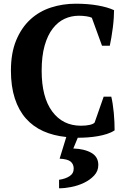

<svg xmlns="http://www.w3.org/2000/svg" viewBox="-20 -732 692 1037"><path d="M540 -210H581Q585 -194 588.5 -171.5Q592 -149 594.5 -123.5Q597 -98 598 -73Q599 -48 599 -28Q581 -16 557.5 -8.5Q534 -1 508 3.5Q482 8 454.5 10Q427 12 400 12L376 70Q436 72 473.5 93.5Q511 115 511 159Q511 192 488.5 216Q466 240 433.5 255.5Q401 271 364.5 278Q328 285 299 285V239Q334 234 356.5 219Q379 204 378 176Q377 153 360.5 140Q344 127 302 125L338 8Q269 1 214 -23.5Q159 -48 120 -92Q81 -136 60 -200.5Q39 -265 39 -351Q39 -446 67.5 -514.5Q96 -583 144 -627Q192 -671 255.5 -691.5Q319 -712 389 -712Q455 -712 508.5 -702.5Q562 -693 596 -677Q596 -661 594.5 -636Q593 -611 589.5 -583.5Q586 -556 581.5 -529.5Q577 -503 573 -485H531L476 -636Q467 -641 447 -644Q427 -647 406 -647Q365 -647 329 -630.5Q293 -614 265 -578Q237 -542 221 -485.5Q205 -429 205 -350Q205 -207 262 -130Q319 -53 417 -53Q445 -53 464.5 -57.5Q484 -62 491 -70Z"/></svg>

Font: PT Serif
Style: Bold
Weight: 700
Designer: A.Korolkova, O.Umpeleva, V.Yefimov
Foundry: ParaType Ltd
Version: Version 1.000W OFL; ttfautohint (v1.6)